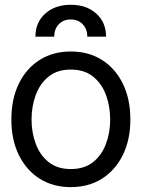

<svg xmlns="http://www.w3.org/2000/svg" viewBox="-20 -767 590 799"><path d="M274.4 11.7Q200.7 11.7 145 -23.4Q89.4 -58.6 58.3 -122.1Q27.3 -185.5 27.3 -269.5Q27.3 -355 58.3 -418.7Q89.4 -482.4 145 -517.6Q200.7 -552.7 274.4 -552.7Q348.6 -552.7 404.3 -517.6Q460 -482.4 491.2 -418.7Q522.5 -355 522.5 -269.5Q522.5 -185.5 491.2 -122.1Q460 -58.6 404.3 -23.4Q348.6 11.7 274.4 11.7ZM274.4 -63.5Q331.1 -63.5 367.2 -92.3Q403.3 -121.1 420.9 -168.2Q438.5 -215.3 438.5 -269.5Q438.5 -324.7 420.9 -372.1Q403.3 -419.4 367.2 -448.5Q331.1 -477.5 274.4 -477.5Q218.8 -477.5 182.6 -448.5Q146.5 -419.4 128.9 -372.1Q111.3 -324.7 111.3 -269.5Q111.3 -215.3 128.9 -168.2Q146.5 -121.1 182.6 -92.3Q218.8 -63.5 274.4 -63.5ZM127.4 -614.3Q127.4 -673.8 168.2 -710.4Q209 -747.1 274.4 -747.1Q339.8 -747.1 380.6 -710.4Q421.4 -673.8 421.4 -614.3H343.3Q343.3 -646 324.2 -666Q305.2 -686 274.4 -686Q243.7 -686 224.6 -666Q205.6 -646 205.6 -614.3Z"/></svg>

Font: Inter Tight
Style: Regular
Weight: 400
Designer: Rasmus Andersson
Foundry: rsms
Version: Version 3.002